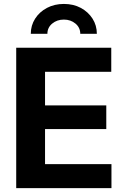

<svg xmlns="http://www.w3.org/2000/svg" viewBox="-20 -975 647 995"><path d="M64 0V-727.5H556.6V-603H213.4V-428.7H530.8V-306.2H213.4V-124.5H557.6V0ZM311 -954.6Q360.4 -954.6 398.7 -934.1Q437 -913.6 459.5 -878.4Q481.9 -843.3 481.9 -799.8H396Q396 -832 371.1 -852.8Q346.2 -873.5 311 -873.5Q275.4 -873.5 250.5 -852.8Q225.6 -832 225.6 -799.8H139.6Q139.6 -843.3 162.1 -878.4Q184.6 -913.6 223.4 -934.1Q262.2 -954.6 311 -954.6Z"/></svg>

Font: Inter 17pt
Style: Bold
Weight: 700
Version: Version 4.001;git-66647c0bb